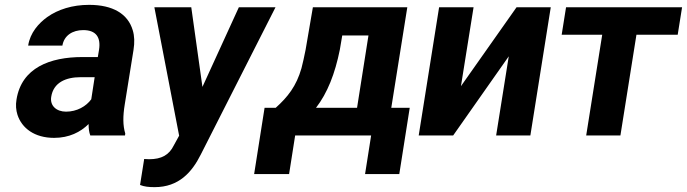

<svg xmlns="http://www.w3.org/2000/svg" viewBox="-20 -558 2830 791"><path d="M48 -148C44 -125 46 -104 52 -85C70 -30 122 10 203 10C265 10 312 -14 345 -47C345 -28 347 -13 352 0H495L496 -8C486 -41 486 -79 494 -128L530 -352C535 -383 534 -410 527 -433C507 -501 445 -538 347 -538C278 -538 219 -519 175 -488C139 -462 104 -423 96 -370H237C244 -412 279 -434 323 -434C376 -434 396 -404 388 -353L383 -323H320C186 -323 69 -279 48 -148ZM191 -159C200 -218 251 -240 312 -240H370L356 -149C335 -120 297 -98 252 -98C213 -98 185 -122 191 -159Z M616 -528 718 1 696 41C677 80 646 98 594 98C587 98 581 97 574 97L557 204C574 211 593 213 617 213C717 213 771 151 807 79L1115 -528H964L814 -200L768 -528Z M1070 -114 1027 159H1171L1196 0H1509L1484 159H1625L1668 -114H1592L1658 -528H1269L1239 -353C1233 -324 1228 -299 1222 -277C1201 -203 1165 -158 1116 -114ZM1282 -114C1329 -175 1360 -254 1380 -353L1390 -412H1498L1451 -114Z M1705 0H1847L2076 -326L2024 0H2165L2249 -528H2108L1879 -203L1931 -528H1789Z M2294 -415H2461L2395 0H2536L2602 -415H2772L2790 -528H2312Z"/></svg>

Font: Asimov Pro
Style: BdObl
Weight: 700
Designer: Google
Version: Version 2.000980; 2014